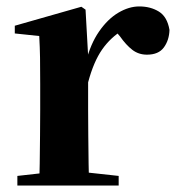

<svg xmlns="http://www.w3.org/2000/svg" viewBox="-20 -577 550 597"><path d="M34 0V-30L141 -42H239L349 -30V0ZM102 0Q103 -26 103.5 -68Q104 -110 104.5 -156Q105 -202 105 -236V-316Q105 -366 104.5 -397.5Q104 -429 102 -465L26 -473V-497L233 -556L246 -547L254 -404V-403V-236Q254 -202 254.5 -156Q255 -110 255.5 -68Q256 -26 257 0ZM254 -321 218 -383H247Q261 -440 288 -479Q315 -518 348 -537.5Q381 -557 413 -557Q448 -557 474 -541Q500 -525 507 -484Q506 -452 489.5 -429.5Q473 -407 437 -407Q411 -407 391.5 -422Q372 -437 353 -464L330 -491L364 -485Q324 -461 297.5 -423Q271 -385 254 -321Z"/></svg>

Font: Noto Serif TC ExtraBold
Style: Regular
Weight: 800
Designer: Ryoko NISHIZUKA 西塚涼子 (kana & ideographs); Frank Grießhammer (Latin, Greek & Cyrillic); Wenlong ZHANG 张文龙 (bopomofo); San
Foundry: Adobe
Version: Version 2.002-H1;hotconv 1.1.0;makeotfexe 2.6.0